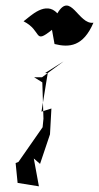

<svg xmlns="http://www.w3.org/2000/svg" viewBox="-20 -667 349 676"><path d="M172 -512C224 -499 273 -503 309 -587C256 -579 229 -700 182 -620C141 -665 88 -611 63 -592C130 -558 97 -509 163 -562ZM204 -451 128 -395H100L129 -377L133 -249L130 -219L45 -97L35 -93L42 -23L117 -11L99 -109L121 -90L156 -194L161 -285L126 -274L148 -409L139 -410Z"/></svg>

Font: Charger Distortion
Style: 2It
Weight: 400
Designer: Jasper
Foundry: Cannot Into Space Fonts
Version: Version 0.98